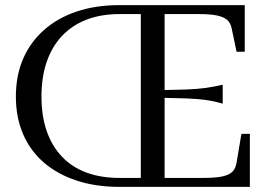

<svg xmlns="http://www.w3.org/2000/svg" viewBox="-20 -730 1040 750"><path d="M614 -378Q669 -379 709.5 -380.5Q750 -382 783 -386.5Q816 -391 850 -399V-325Q816 -335 783 -339.5Q750 -344 709.5 -345.5Q669 -347 614 -348ZM447 -35H530V-675H447Q374 -675 317.5 -653Q261 -631 222 -589.5Q183 -548 162.5 -488.5Q142 -429 142 -353Q142 -277 162.5 -218Q183 -159 222 -118Q261 -77 317.5 -56Q374 -35 447 -35ZM447 0Q354 0 279.5 -24.5Q205 -49 151.5 -95Q98 -141 70 -206.5Q42 -272 42 -353Q42 -434 70 -499.5Q98 -565 151.5 -612.5Q205 -660 279.5 -685Q354 -710 447 -710H936V-528H904L885 -619Q881 -640 867.5 -652Q854 -664 827.5 -669.5Q801 -675 758 -675H623V-35H777Q809 -35 832 -38Q855 -41 870 -47.5Q885 -54 893 -65.5Q901 -77 904 -94L923 -207H956V0Z"/></svg>

Font: Roboto Serif 144pt
Style: Regular
Weight: 400
Version: Version 1.008